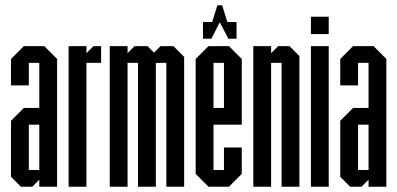

<svg xmlns="http://www.w3.org/2000/svg" viewBox="-20 -713 1517 733"><path d="M130 0V-27L103 0H60L22 -38V-252L71 -301H130V-473H90V-387H22V-488L71 -537H149L198 -488V0ZM130 -237H90V-64H130Z M242 0V-537H310V-510L337 -537H366V-473H310V0Z M615 0V-473H575V0H507V-473H467V0H399V-537H467V-510L494 -537H543L568 -512L593 -537H642L683 -496V0Z M790 -629 810 -693H828L848 -629H883V-565H852L819 -628L787 -565H755V-629ZM776 0 727 -49V-488L776 -537H854L903 -488V-237H795V-64H835V-150H903V-49L854 0ZM835 -473H795V-301H835Z M1055 0V-473H1015V0H947V-537H1015V-510L1042 -537H1085L1123 -499V0Z M1167 -583V-649H1235V-583ZM1167 0V-537H1235V0Z M1387 0V-27L1360 0H1317L1279 -38V-252L1328 -301H1387V-473H1347V-387H1279V-488L1328 -537H1406L1455 -488V0ZM1387 -237H1347V-64H1387Z"/></svg>

Font: Commune Nuit Debout
Style: Regular
Weight: 400
Designer: Sébastien Marchal
Foundry: Sébastien Marchal
Version: Version 1.003;PS 1.3;hotconv 1.0.88;makeotf.lib2.5.647800